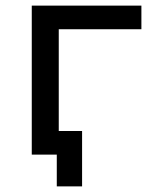

<svg xmlns="http://www.w3.org/2000/svg" viewBox="-20 -550 528 683"><path d="M189 0H93V-530H483V-446H189ZM272 113H182V0H93V-84H272Z"/></svg>

Font: Argentum Novus
Style: Regular
Weight: 400
Designer: Julieta Ulanovsky
Foundry: Julieta Ulanovsky
Version: Version 7.20;July 27, 2021;FontCreator 13.0.0.2683 64-bit